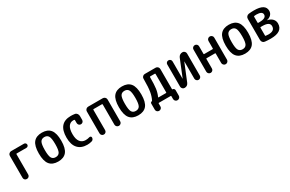

<svg xmlns="http://www.w3.org/2000/svg" viewBox="146 -1764 4708 3114"><g transform="rotate(-30 2500.0 -207.0)"><path d="M114.3 -52.7V-462.9Q114.3 -486.3 131.3 -502.9Q148.4 -519.5 170.9 -519.5H411.1Q427.7 -519.5 439.5 -507.8Q451.2 -496.1 451.2 -480Q451.2 -463.9 439.5 -452.6Q427.7 -441.4 411.1 -441.4H228.5Q220.7 -441.4 220.7 -431.6V-52.7Q220.7 -30.3 205.6 -15.1Q190.4 0 167 0Q143.6 0 128.9 -15.1Q114.3 -30.3 114.3 -52.7Z M825.2 -408.7Q802.7 -448.2 750 -448.2Q697.3 -448.2 674.8 -408.7Q652.3 -369.1 652.3 -260.3Q652.3 -151.4 674.8 -111.8Q697.3 -72.3 750 -72.3Q802.7 -72.3 825.2 -111.8Q847.7 -151.4 847.7 -260.3Q847.7 -369.1 825.2 -408.7ZM908.2 -54.2Q856.4 9.8 750 9.8Q643.6 9.8 591.8 -54.2Q540 -118.2 540 -260.3Q540 -402.3 591.8 -466.3Q643.6 -530.3 750 -530.3Q856.4 -530.3 908.2 -466.3Q960 -402.3 960 -260.3Q960 -118.2 908.2 -54.2Z M1294.9 9.8Q1181.6 9.8 1119.6 -58.1Q1057.6 -126 1057.6 -259.8Q1057.6 -529.3 1292 -530.3Q1331.1 -530.3 1367.2 -524.4Q1392.6 -520.5 1407.2 -499.5Q1421.9 -478.5 1421.9 -453.1V-382.8Q1421.9 -360.4 1406.7 -345.2Q1391.6 -330.1 1369.6 -330.1Q1347.7 -330.1 1333 -345.7Q1318.4 -361.3 1318.4 -382.8V-436.5Q1318.4 -444.3 1308.6 -447.3Q1302.7 -448.2 1290 -448.2Q1234.4 -448.2 1202.1 -400.9Q1169.9 -353.5 1169.9 -259.8Q1169.9 -164.1 1207 -116.7Q1244.1 -69.3 1307.6 -69.3Q1346.7 -69.3 1379.9 -80.1Q1393.6 -85 1405.8 -77.6Q1418 -70.3 1418 -55.7Q1418 -37.1 1407.7 -22Q1397.5 -6.8 1378.9 -2Q1336.9 9.8 1294.9 9.8Z M1555.7 -52.7V-462.9Q1555.7 -486.3 1572.8 -502.9Q1589.8 -519.5 1613.3 -519.5H1886.7Q1910.2 -519.5 1927.2 -502.9Q1944.3 -486.3 1944.3 -462.9V-53.7Q1944.3 -31.2 1928.2 -15.6Q1912.1 0 1890.1 0Q1868.2 0 1852.1 -16.1Q1835.9 -32.2 1835.9 -53.7V-431.6Q1835.9 -440.4 1827.1 -441.4H1669.9Q1661.1 -441.4 1661.1 -431.6V-52.7Q1661.1 -30.3 1646 -15.1Q1630.9 0 1608.9 0Q1586.9 0 1571.3 -15.6Q1555.7 -31.2 1555.7 -52.7Z M2325.2 -408.7Q2302.7 -448.2 2250 -448.2Q2197.3 -448.2 2174.8 -408.7Q2152.3 -369.1 2152.3 -260.3Q2152.3 -151.4 2174.8 -111.8Q2197.3 -72.3 2250 -72.3Q2302.7 -72.3 2325.2 -111.8Q2347.7 -151.4 2347.7 -260.3Q2347.7 -369.1 2325.2 -408.7ZM2408.2 -54.2Q2356.4 9.8 2250 9.8Q2143.6 9.8 2091.8 -54.2Q2040 -118.2 2040 -260.3Q2040 -402.3 2091.8 -466.3Q2143.6 -530.3 2250 -530.3Q2356.4 -530.3 2408.2 -466.3Q2460 -402.3 2460 -260.3Q2460 -118.2 2408.2 -54.2Z M2672.9 -86.9Q2668.9 -79.1 2677.7 -79.1H2816.4Q2825.2 -79.1 2825.2 -87.9V-431.6Q2825.2 -440.4 2816.4 -441.4H2731.4Q2722.7 -441.4 2721.7 -430.7Q2721.7 -292 2711.4 -220.2Q2701.2 -148.4 2672.9 -86.9ZM2524.4 63.5V-51.8Q2524.4 -62.5 2532.7 -70.8Q2541 -79.1 2551.8 -79.1Q2555.7 -79.1 2557.6 -83Q2589.8 -143.6 2603.5 -223.6Q2617.2 -303.7 2617.2 -448.2V-462.9Q2617.2 -486.3 2633.8 -502.9Q2650.4 -519.5 2672.9 -519.5H2876Q2899.4 -519.5 2916 -502.9Q2932.6 -486.3 2932.6 -462.9V-85Q2932.6 -79.1 2939.5 -79.1Q2954.1 -79.1 2964.8 -67.9Q2975.6 -56.6 2975.6 -42V60.5Q2975.6 83 2960 99.1Q2944.3 115.2 2921.4 115.2Q2898.4 115.2 2882.8 99.6Q2867.2 84 2867.2 60.5V7.8Q2867.2 0 2859.4 0H2637.7Q2629.9 0 2629.9 7.8V63.5Q2629.9 85.9 2614.3 100.6Q2598.6 115.2 2576.7 115.2Q2554.7 115.2 2539.6 100.1Q2524.4 85 2524.4 63.5Z M3122.1 0Q3098.6 0 3082.5 -16.6Q3066.4 -33.2 3066.4 -55.7V-469.7Q3066.4 -491.2 3080.6 -505.4Q3094.7 -519.5 3115.7 -519.5Q3136.7 -519.5 3151.4 -505.4Q3166 -491.2 3166 -469.7V-147.5Q3166 -146.5 3167 -146.5Q3168 -146.5 3168 -147.5L3297.9 -466.8Q3307.6 -491.2 3328.6 -505.4Q3349.6 -519.5 3376 -519.5H3377.9Q3401.4 -519.5 3417.5 -502.9Q3433.6 -486.3 3433.6 -462.9V-51.8Q3433.6 -30.3 3418.9 -15.1Q3404.3 0 3383.3 0Q3362.3 0 3346.7 -15.6Q3331.1 -31.2 3331.1 -51.8V-373Q3331.1 -374 3330.1 -374Q3329.1 -374 3329.1 -373L3198.2 -51.8Q3175.8 0 3122.1 0Z M3555.7 -52.7V-466.8Q3555.7 -489.3 3571.3 -504.4Q3586.9 -519.5 3608.9 -519.5Q3630.9 -519.5 3646 -504.4Q3661.1 -489.3 3661.1 -466.8V-326.2Q3661.1 -317.4 3669.9 -317.4H3827.1Q3835.9 -317.4 3835.9 -326.2V-465.8Q3835.9 -488.3 3852.1 -503.9Q3868.2 -519.5 3890.1 -519.5Q3912.1 -519.5 3928.2 -503.9Q3944.3 -488.3 3944.3 -465.8V-53.7Q3944.3 -31.2 3928.2 -15.6Q3912.1 0 3890.1 0Q3868.2 0 3852.1 -16.1Q3835.9 -32.2 3835.9 -53.7V-231.4Q3835.9 -239.3 3827.1 -239.3H3669.9Q3661.1 -239.3 3661.1 -231.4V-52.7Q3661.1 -30.3 3646 -15.1Q3630.9 0 3608.9 0Q3586.9 0 3571.3 -15.6Q3555.7 -31.2 3555.7 -52.7Z M4325.2 -408.7Q4302.7 -448.2 4250 -448.2Q4197.3 -448.2 4174.8 -408.7Q4152.3 -369.1 4152.3 -260.3Q4152.3 -151.4 4174.8 -111.8Q4197.3 -72.3 4250 -72.3Q4302.7 -72.3 4325.2 -111.8Q4347.7 -151.4 4347.7 -260.3Q4347.7 -369.1 4325.2 -408.7ZM4408.2 -54.2Q4356.4 9.8 4250 9.8Q4143.6 9.8 4091.8 -54.2Q4040 -118.2 4040 -260.3Q4040 -402.3 4091.8 -466.3Q4143.6 -530.3 4250 -530.3Q4356.4 -530.3 4408.2 -466.3Q4460 -402.3 4460 -260.3Q4460 -118.2 4408.2 -54.2Z M4673.8 -231.4V-85Q4673.8 -77.1 4681.6 -75.2Q4711.9 -71.3 4732.4 -71.3Q4851.6 -71.3 4850.6 -160.2Q4850.6 -239.3 4714.8 -239.3H4682.6Q4673.8 -239.3 4673.8 -231.4ZM4673.8 -435.5V-326.2Q4673.8 -317.4 4682.6 -317.4H4704.1Q4832 -317.4 4832 -386.7Q4832 -448.2 4721.7 -449.2Q4699.2 -449.2 4681.6 -446.3Q4673.8 -443.4 4673.8 -435.5ZM4624 1Q4598.6 -1 4583 -19.5Q4567.4 -38.1 4567.4 -63.5V-457Q4567.4 -482.4 4583 -500Q4598.6 -517.6 4623 -521.5Q4671.9 -527.3 4721.7 -527.3Q4934.6 -527.3 4934.6 -398.4Q4934.6 -354.5 4905.3 -324.2Q4876 -293.9 4826.2 -284.2Q4825.2 -284.2 4825.2 -283.2Q4825.2 -282.2 4827.1 -282.2Q4882.8 -273.4 4918.9 -237.8Q4955.1 -202.1 4955.1 -149.4Q4955.1 6.8 4732.4 6.8Q4677.7 6.8 4624 1Z"/></g></svg>

Font: Rounded Mgen+ 1mn medium
Style: Regular
Weight: 500
Designer: [Source Han Sans]
Ryoko NISHIZUKA  (kana & ideographs); Paul D. Hunt (Latin, Greek & Cyrillic); Wenlong ZHANG  (bopomofo
Version: Version 1.059.20150602